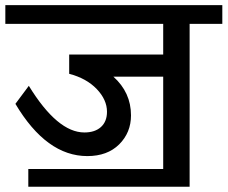

<svg xmlns="http://www.w3.org/2000/svg" viewBox="-35 -646 870 734"><path d="M588.9 0V-353H398.4Q465.8 -292.5 465.8 -205.1Q465.8 -139.2 420.7 -94.2Q375.5 -49.3 298.8 -49.3Q142.6 -49.3 23.9 -249L75.2 -317.9Q184.6 -139.6 287.6 -139.6Q328.1 -139.6 351.1 -160.6Q374 -181.6 374 -218.8Q374 -264.6 334.7 -305.7Q295.4 -346.7 229.5 -363.8V-437.5H588.9V-554.7H-14.6V-626.5H814.9V-554.7H689.9V67.9H73.2V0Z"/></svg>

Font: Khula Semibold
Style: Regular
Weight: 600
Designer: Erin McLaughlin, Steve Matteson
Version: Version 1.000;PS 1.0;hotconv 1.0.72;makeotf.lib2.5.5900